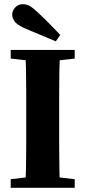

<svg xmlns="http://www.w3.org/2000/svg" viewBox="-20 -895 407 915"><path d="M31 0V-41L160 -56H206L336 -41V0ZM101 0Q103 -46 104 -98Q105 -150 105 -204Q105 -258 105 -310V-350Q105 -401 105 -454.5Q105 -508 104 -559.5Q103 -611 101 -657H266Q264 -612 263 -560Q262 -508 262 -455Q262 -402 262 -350V-311Q262 -259 262 -205Q262 -151 263 -99Q264 -47 265 0ZM31 -616V-657H336V-616L206 -601H160ZM267 -729 246 -698Q205 -716 167.5 -731Q130 -746 94 -762Q59 -778 48.5 -794.5Q38 -811 38 -825Q38 -843 52 -859Q66 -875 89 -875Q106 -875 121.5 -866.5Q137 -858 160 -836Q191 -807 217 -780.5Q243 -754 267 -729Z"/></svg>

Font: Source Serif 4 36pt
Style: Bold
Weight: 700
Designer: Frank Grießhammer
Foundry: Adobe Systems Incorporated
Version: Version 4.004;hotconv 1.0.116;makeotfexe 2.5.65601